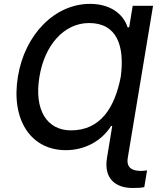

<svg xmlns="http://www.w3.org/2000/svg" viewBox="-20 -757 836 982"><path d="M633.5 50.1 762.8 -727.3H658.7L640.6 -617.2H632.8C608.7 -690.3 539.4 -737.2 440.3 -737.2C259.9 -737.2 106.9 -580.3 71.7 -365.8C35.2 -146.3 136 11 316.8 11C414.4 11 499.6 -35.9 548.3 -112.6H554L527.3 50.1C509.6 157 571.4 204.5 658.4 204.5C681.5 204.5 702.8 203.8 718 199.9L732.2 114.3C723 115.8 711.6 117.2 701.3 117.2C657.3 117.2 625 101.9 633.5 50.1ZM181.8 -364.7C208.1 -526.3 307.5 -639.2 435.7 -639.2C578.5 -639.2 618.3 -521.7 597.7 -364.7C567.5 -207.4 494.7 -90.2 343 -90.2C220.5 -90.2 153.1 -194.2 181.8 -364.7Z"/></svg>

Font: Magic Ui Pro Medium
Style: Italic
Weight: 500
Italic angle: -9.39999°
Designer: Stefan Endress, Andreas Faust
Version: Version 1.000;FEAKit 1.0